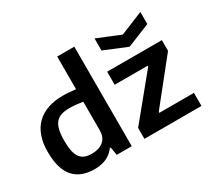

<svg xmlns="http://www.w3.org/2000/svg" viewBox="-153 -1074 1479 1350"><g transform="rotate(-30 586.5 -399.0)"><path d="M724 -787 910 -711 1096 -787V-689L909 -613L724 -689ZM675 -89 952 -427V-434H684V-540H1128V-453L857 -114V-106H1138V0H675ZM267 10Q155 10 97.5 -56Q40 -122 40 -261Q40 -333 60 -387.5Q80 -442 117.5 -478Q155 -514 208.5 -532Q262 -550 328 -550Q357 -550 383 -547.5Q409 -545 433 -543V-808H572V0H450L439 -66H432Q378 10 267 10ZM306 -94Q362 -94 397.5 -123Q433 -152 433 -211V-441Q410 -445 383 -448Q356 -451 324 -451Q286 -451 258.5 -442Q231 -433 213.5 -411.5Q196 -390 188 -355.5Q180 -321 180 -270Q180 -221 187 -187.5Q194 -154 209 -133Q224 -112 248 -103Q272 -94 306 -94Z"/></g></svg>

Font: Encode Sans Normal
Style: SemiBold
Weight: 600
Designer: Pablo Impallari, Andres Torresi
Foundry: Pablo Impallari, Andres Torresi
Version: Version 1.000; ttfautohint (v1.00) -l 8 -r 50 -G 200 -x 14 -